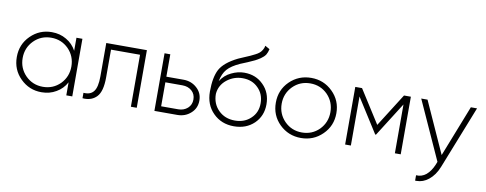

<svg xmlns="http://www.w3.org/2000/svg" viewBox="-72 -1077 4150 1641"><g transform="rotate(10 2003.0 -256.5)"><path d="M516.6 -500Q529.3 -500 568.4 -500Q568.4 -375 568.4 0Q555.7 0 516.6 0Q516.6 -28.3 516.6 -113.3Q485.4 -54.7 428.7 -22.5Q373 10.7 301.8 10.7Q195.3 10.7 119.1 -64.5Q43 -139.6 43 -250Q43 -360.4 119.1 -435.5Q195.3 -510.7 301.8 -510.7Q373 -510.7 428.7 -477.5Q485.4 -445.3 516.6 -386.7Q516.6 -424.8 516.6 -500ZM305.7 -37.1Q394.5 -37.1 456.1 -98.6Q516.6 -161.1 516.6 -250Q516.6 -338.9 456.1 -401.4Q394.5 -462.9 305.7 -462.9Q216.8 -462.9 155.3 -401.4Q93.8 -338.9 93.8 -250Q93.8 -161.1 155.3 -98.6Q216.8 -37.1 305.7 -37.1Z M1127.9 -500Q1127.9 -375 1127.9 0Q1115.2 0 1077.1 0Q1077.1 -112.3 1077.1 -451.2Q1014.6 -451.2 825.2 -451.2Q825.2 -390.6 825.2 -210Q825.2 -87.9 780.3 -41Q740.2 1 674.8 1Q666 1 657.2 0Q657.2 -15.6 657.2 -46.9Q717.8 -42 746.1 -79.1Q775.4 -116.2 775.4 -210Q775.4 -306.6 775.4 -500Q863.3 -500 1127.9 -500Z M1479.5 -305.7Q1547.9 -305.7 1595.7 -262.7Q1644.5 -219.7 1644.5 -153.3Q1644.5 -85.9 1595.7 -43Q1547.9 0 1479.5 0Q1413.1 0 1281.2 0Q1281.2 -125 1281.2 -500Q1293.9 -500 1331.1 -500Q1331.1 -451.2 1331.1 -305.7Q1368.2 -305.7 1479.5 -305.7ZM1479.5 -48.8Q1527.3 -48.8 1560.5 -78.1Q1592.8 -107.4 1592.8 -153.3Q1592.8 -200.2 1560.5 -228.5Q1528.3 -256.8 1479.5 -256.8Q1429.7 -256.8 1331.1 -256.8Q1331.1 -205.1 1331.1 -48.8Q1368.2 -48.8 1479.5 -48.8Z M1971.7 11.7Q1863.3 11.7 1792 -59.6Q1719.7 -130.9 1719.7 -245.1Q1719.7 -370.1 1755.9 -438.5Q1793 -506.8 1907.2 -563.5Q1928.7 -573.2 1959 -585.9Q1988.3 -598.6 2006.8 -606.4Q2025.4 -614.3 2046.9 -626Q2068.4 -636.7 2082 -648.4Q2094.7 -659.2 2104.5 -675.8Q2115.2 -692.4 2118.2 -712.9Q2130.9 -705.1 2158.2 -690.4Q2152.3 -662.1 2139.6 -640.6Q2126 -620.1 2098.6 -601.6Q2073.2 -585 2053.7 -575.2Q2034.2 -565.4 1993.2 -547.9Q1952.1 -531.2 1933.6 -523.4Q1859.4 -490.2 1825.2 -451.2Q1791 -412.1 1778.3 -345.7Q1813.5 -401.4 1870.1 -427.7Q1925.8 -455.1 1982.4 -455.1Q2083 -455.1 2148.4 -388.7Q2214.8 -323.2 2214.8 -220.7Q2214.8 -120.1 2146.5 -53.7Q2078.1 11.7 1971.7 11.7ZM1971.7 -38.1Q2055.7 -38.1 2109.4 -89.8Q2164.1 -140.6 2164.1 -220.7Q2164.1 -301.8 2111.3 -353.5Q2059.6 -406.2 1976.6 -406.2Q1900.4 -406.2 1839.8 -358.4Q1779.3 -309.6 1773.4 -234.4Q1773.4 -148.4 1830.1 -92.8Q1885.7 -38.1 1971.7 -38.1Z M2553.7 10.7Q2444.3 10.7 2367.2 -64.5Q2291 -139.6 2291 -250Q2291 -360.4 2367.2 -435.5Q2444.3 -510.7 2553.7 -510.7Q2663.1 -510.7 2739.3 -435.5Q2816.4 -360.4 2816.4 -250Q2816.4 -139.6 2739.3 -64.5Q2663.1 10.7 2553.7 10.7ZM2553.7 -37.1Q2642.6 -37.1 2704.1 -98.6Q2764.6 -161.1 2764.6 -250Q2764.6 -338.9 2704.1 -401.4Q2642.6 -462.9 2553.7 -462.9Q2464.8 -462.9 2403.3 -401.4Q2341.8 -338.9 2341.8 -250Q2341.8 -161.1 2403.3 -98.6Q2464.8 -37.1 2553.7 -37.1Z M3418.9 -500Q3418.9 -375 3418.9 0Q3406.2 0 3368.2 0Q3368.2 -106.4 3368.2 -423.8Q3321.3 -350.6 3181.6 -128.9Q3179.7 -128.9 3174.8 -128.9Q3127 -203.1 2986.3 -425.8Q2986.3 -319.3 2986.3 0Q2973.6 0 2936.5 0Q2936.5 -125 2936.5 -500Q2951.2 -500 2995.1 -500Q3041 -428.7 3177.7 -212.9Q3222.7 -285.2 3359.4 -500Q3374 -500 3418.9 -500Z M3939.5 -500Q3952.1 -500 3993.2 -500Q3939.5 -363.3 3777.3 45.9Q3748 120.1 3695.3 162.1Q3647.5 200.2 3591.8 200.2Q3585.9 200.2 3579.1 200.2Q3579.1 184.6 3579.1 153.3Q3627 157.2 3666 126Q3704.1 93.8 3728.5 36.1Q3731.4 27.3 3739.3 8.8Q3681.6 -118.2 3508.8 -500Q3522.5 -500 3563.5 -500Q3613.3 -388.7 3764.6 -54.7Q3808.6 -166 3939.5 -500Z"/></g></svg>

Font: LeFont
Style: ExtraLight
Weight: 200
Designer: Leryon MEDIA
Version: Version 1.0